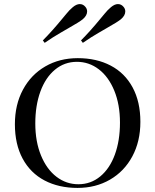

<svg xmlns="http://www.w3.org/2000/svg" viewBox="-20 -907 761 941"><path d="M668 -310Q668 -214 628.5 -140.5Q589 -67 519 -26.5Q449 14 360 14Q268 14 198.5 -22.5Q129 -59 91 -129.5Q53 -200 53 -298Q53 -394 92.5 -467.5Q132 -541 202 -581.5Q272 -622 361 -622Q453 -622 522.5 -585.5Q592 -549 630 -478.5Q668 -408 668 -310ZM153 -302Q153 -213 181 -145Q209 -77 257 -40.5Q305 -4 364 -4Q425 -4 471.5 -42.5Q518 -81 543 -149.5Q568 -218 568 -306Q568 -395 540 -463Q512 -531 464 -567.5Q416 -604 357 -604Q296 -604 249.5 -565.5Q203 -527 178 -458.5Q153 -390 153 -302ZM371 -887Q387 -887 398 -874Q407 -864 407 -851Q407 -831 386 -813Q369 -799 319 -771Q311 -766 276 -746Q241 -726 199 -697L190 -709Q234 -753 285 -815Q288 -818 304.5 -838.5Q321 -859 337 -872Q355 -887 371 -887ZM558 -887Q574 -887 585 -874Q594 -864 594 -851Q594 -831 573 -813Q556 -799 506 -771Q498 -766 463 -746Q428 -726 386 -697L377 -709Q421 -753 472 -815Q475 -818 491.5 -838.5Q508 -859 524 -872Q542 -887 558 -887Z"/></svg>

Font: Playfair Display SC
Style: Regular
Weight: 400
Designer: Claus Eggers Sørensen
Foundry: Claus Eggers Sørensen
Version: Version 1.200; ttfautohint (v1.6)